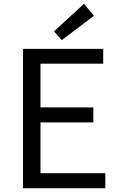

<svg xmlns="http://www.w3.org/2000/svg" viewBox="-20 -990 629 1010"><path d="M101 0H534V-79H193V-346H471V-425H193V-655H523V-733H101ZM305 -779 474 -907 422 -970 264 -825Z"/></svg>

Font: ChiuKong Gothic CL
Style: Regular
Weight: 400
Designer: Ryoko NISHIZUKA 西塚涼子 (kana, bopomofo & ideographs); Paul D. Hunt (Latin, Greek & Cyrillic); Sandoll Communications 산돌커뮤니
Foundry: Adobe
Version: Version 1.300